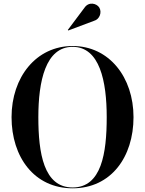

<svg xmlns="http://www.w3.org/2000/svg" viewBox="-20 -1009 785 1039"><path d="M488 -896C520.5 -904.5 532.5 -944 517 -968.5C503 -990.5 460.5 -1002 437 -967L347 -847L349.5 -844ZM373 10C581 10 702.5 -159.5 702.5 -375C702.5 -590.5 571 -760 373 -760C175 -760 42.5 -590.5 42.5 -375C42.5 -159.5 165 10 373 10ZM373 -755.5C519.5 -755.5 557.5 -569.5 557.5 -375C557.5 -180.5 529.5 5.5 373 5.5C216.5 5.5 187.5 -180.5 187.5 -375C187.5 -569.5 226.5 -755.5 373 -755.5Z"/></svg>

Font: Bodoni* 36pt Medium
Style: Regular
Weight: 500
Version: Version 2.3